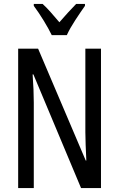

<svg xmlns="http://www.w3.org/2000/svg" viewBox="-20 -963 609 983"><path d="M497 0H395L151 -582H147Q153 -500 153 -438V0H73V-714H175L419 -141H422Q420 -185 418.5 -221.5Q417 -258 417 -286V-714H497ZM245 -783Q229 -816 204 -857Q179 -898 153 -933V-943H198Q217 -926 239.5 -900.5Q262 -875 284 -849Q310 -879 327.5 -898Q345 -917 370 -943H415V-933Q393 -902 365.5 -860Q338 -818 322 -783Z"/></svg>

Font: Noto Sans Lao ExtraCondensed
Style: Regular
Weight: 400
Width: 2
Designer: Monotype Design Team
Foundry: Monotype Imaging Inc.
Version: Version 2.004; ttfautohint (v1.8.4.7-5d5b)